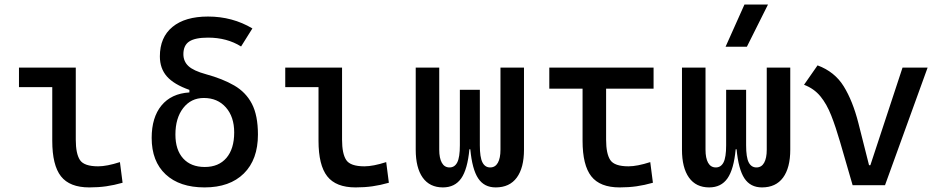

<svg xmlns="http://www.w3.org/2000/svg" viewBox="-20 -815 4142 845"><path d="M373 9.8Q286.6 9.8 248.3 -39.1Q210 -87.9 210 -195.3V-431.6H63.5V-517.6H313.5V-200.2Q313.5 -138.7 331.8 -110.8Q350.1 -83 412.1 -83Q450.2 -83 507.8 -101.6L519.5 -10.7Q481.9 0 447.3 4.9Q412.6 9.8 373 9.8Z M880.4 9.8Q770.5 9.8 709 -47.6Q647.5 -105 647.5 -208Q647.5 -298.3 690.7 -350.8Q733.9 -403.3 813.5 -408.2V-419.4Q745.6 -443.4 714.6 -478.5Q683.6 -513.7 683.6 -566.9Q683.6 -650.9 739 -696.5Q794.4 -742.2 895.5 -742.2Q1002.9 -742.2 1090.8 -689.9L1041 -610.4Q979 -649.4 895.5 -649.4Q838.4 -649.4 812.7 -632.3Q787.1 -615.2 787.1 -576.7Q787.1 -544.9 809.3 -524.2Q831.5 -503.4 886.7 -488.3Q960 -468.3 1011 -438.7Q1062 -409.2 1088.6 -358.2Q1115.2 -307.1 1115.2 -222.7Q1115.2 -112.8 1053.2 -51.5Q991.2 9.8 880.4 9.8ZM881.3 -80.1Q942.4 -80.1 976.6 -120.1Q1010.7 -160.2 1010.7 -232.4Q1010.7 -300.8 974.1 -342.3Q937.5 -383.8 877 -383.8Q820.8 -383.8 786.4 -339.6Q752 -295.4 752 -222.7Q752 -155.3 786.1 -117.7Q820.3 -80.1 881.3 -80.1Z M1544.9 9.8Q1458.5 9.8 1420.2 -39.1Q1381.8 -87.9 1381.8 -195.3V-431.6H1235.4V-517.6H1485.4V-200.2Q1485.4 -138.7 1503.7 -110.8Q1522 -83 1584 -83Q1622.1 -83 1679.7 -101.6L1691.4 -10.7Q1653.8 0 1619.1 4.9Q1584.5 9.8 1544.9 9.8Z M2161.6 9.8Q2110.8 9.8 2084.5 -30Q2058.1 -69.8 2049.8 -158.2H2045.9Q2037.6 -69.8 2009.8 -30Q1981.9 9.8 1929.2 9.8Q1871.1 9.8 1840.3 -33.4Q1809.6 -76.7 1809.6 -156.2V-517.6H1913.1V-156.2Q1913.1 -119.1 1924.6 -98.6Q1936 -78.1 1958.5 -78.1Q1981 -78.1 1992.4 -100.3Q2003.9 -122.6 2003.9 -175.8V-419.9H2091.8V-175.8Q2091.8 -122.6 2103.3 -100.3Q2114.7 -78.1 2137.2 -78.1Q2159.7 -78.1 2171.1 -98.6Q2182.6 -119.1 2182.6 -156.2V-517.6H2286.1V-156.2Q2286.1 -76.7 2254.4 -33.4Q2222.7 9.8 2161.6 9.8Z M2707 9.8Q2620.6 9.8 2582.3 -39.1Q2543.9 -87.9 2543.9 -195.3V-424.8H2397.5V-517.6H2856.4V-424.8H2647.5V-200.2Q2647.5 -138.7 2665.8 -110.8Q2684.1 -83 2746.1 -83Q2784.2 -83 2841.8 -101.6L2853.5 -10.7Q2815.9 0 2781.2 4.9Q2746.6 9.8 2707 9.8Z M3333.5 9.8Q3282.7 9.8 3256.3 -30Q3230 -69.8 3221.7 -158.2H3217.8Q3209.5 -69.8 3181.6 -30Q3153.8 9.8 3101.1 9.8Q3043 9.8 3012.2 -33.4Q2981.4 -76.7 2981.4 -156.2V-517.6H3085V-156.2Q3085 -119.1 3096.4 -98.6Q3107.9 -78.1 3130.4 -78.1Q3152.8 -78.1 3164.3 -100.3Q3175.8 -122.6 3175.8 -175.8V-419.9H3263.7V-175.8Q3263.7 -122.6 3275.1 -100.3Q3286.6 -78.1 3309.1 -78.1Q3331.5 -78.1 3343 -98.6Q3354.5 -119.1 3354.5 -156.2V-517.6H3458V-156.2Q3458 -76.7 3426.3 -33.4Q3394.5 9.8 3333.5 9.8ZM3173.3 -609.4 3256.3 -794.9H3359.9L3267.1 -609.4Z M3732.4 0 3677.2 -190.4Q3658.2 -255.9 3638.4 -306.4Q3618.7 -356.9 3590.6 -391.1Q3562.5 -425.3 3518.6 -441.9L3578.1 -527.3Q3653.3 -499.5 3693.1 -435.3Q3732.9 -371.1 3757.8 -273.4L3804.7 -87.9H3810.5L3952.1 -517.6H4062.5L3875 0Z"/></svg>

Font: Cascadia Code NF
Style: Regular
Weight: 400
Monospace: yes
Designer: Aaron Bell
Foundry: Saja Typeworks
Version: Version 2404.023; ttfautohint (v1.8.4)